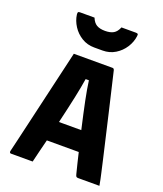

<svg xmlns="http://www.w3.org/2000/svg" viewBox="-168 -1057 987 1165"><g transform="rotate(20 325.0 -474.5)"><path d="M184 0H43Q40 0 37 -3Q34 -6 35 -13Q41 -38 53 -89Q65 -140 80.5 -207Q96 -274 113 -347Q130 -420 146 -489Q162 -558 175 -613.5Q188 -669 195 -700H445Q454 -700 457 -689Q482 -583 513.5 -448.5Q545 -314 582 -153Q590 -116 599 -78Q608 -40 615 0H478Q469 0 465.5 -3.5Q462 -7 459 -19Q450 -54 442 -87Q434 -120 427 -150H221Q212 -116 203 -78.5Q194 -41 184 0ZM315 -580Q307 -528 292 -457Q277 -386 252 -280H396Q372 -385 357.5 -456Q343 -527 336 -580ZM412 -949H505Q515 -949 518 -945.5Q521 -942 519 -930Q514 -892 491.5 -857Q469 -822 433 -800Q397 -778 352 -778H298Q253 -778 217 -800Q181 -822 158.5 -857Q136 -892 131 -930Q130 -942 132.5 -945.5Q135 -949 145 -949H238Q250 -919 270.5 -907Q291 -895 325 -895Q359 -895 379.5 -907Q400 -919 412 -949Z"/></g></svg>

Font: Recursive Sn Lnr St XBd
Style: Regular
Weight: 800
Version: Version 1.079;hotconv 1.0.112;makeotfexe 2.5.65598; ttfautoh